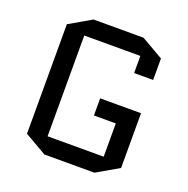

<svg xmlns="http://www.w3.org/2000/svg" viewBox="-127 -825 928 949"><g transform="rotate(20 337.5 -350.0)"><path d="M370 -260V-350H585V-62L469 5H206L90 -62V-638L206 -705H469L585 -638V-525H485V-615H190V-85H485V-260Z"/></g></svg>

Font: Quantico
Style: Regular
Weight: 400
Designer: Matt Desmond
Foundry: MADtype
Version: Version 2.002